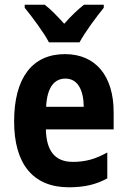

<svg xmlns="http://www.w3.org/2000/svg" viewBox="-20 -786 539 816"><path d="M188 -606H318C341 -649 390 -715 421 -753V-766H337C308 -743 284 -720 253 -685C223 -718 196 -746 170 -766H85V-753C116 -715 167 -647 188 -606ZM256 -556C118 -556 40 -456 40 -270C40 -92 118 10 273 10C339 10 389 -2 436 -28V-138C386 -110 343 -98 290 -98C214 -98 177 -144 175 -236H463V-309C463 -463 387 -556 256 -556ZM258 -452C309 -452 335 -406 336 -332H176C180 -415 211 -452 258 -452Z"/></svg>

Font: Noto Sans Georgian Condensed Bold
Style: Regular
Weight: 700
Width: 3
Designer: Monotype Design Team, Akaki Razmadze
Foundry: Google LLC
Version: Version 2.005